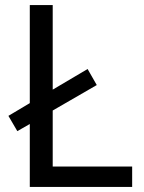

<svg xmlns="http://www.w3.org/2000/svg" viewBox="-20 -734 564 754"><path d="M97 0V-247L48 -219L13 -279L97 -329V-714H187V-382L324 -463L360 -400L187 -300V-80H499V0Z"/></svg>

Font: Noto Sans Living
Style: Regular
Weight: 400
Designer: Monotype Design Team
Foundry: Monotype Imaging Inc.
Version: Version 2.013; ttfautohint (v1.8.4.7-5d5b)